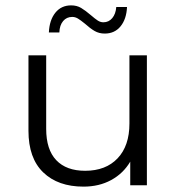

<svg xmlns="http://www.w3.org/2000/svg" viewBox="-20 -690 659 715"><path d="M527 -484V0H465V-88Q439 -44 394 -19.5Q349 5 291 5Q196 5 141 -48Q86 -101 86 -203V-484H152V-210Q152 -133 189.5 -93.5Q227 -54 297 -54Q374 -54 418 -100.5Q462 -147 462 -230V-484ZM296 -602Q280 -615 270 -621Q260 -627 249 -627Q228 -627 215 -611.5Q202 -596 201 -569H162Q164 -615 186 -642.5Q208 -670 245 -670Q266 -670 282 -660.5Q298 -651 319 -633Q334 -620 344 -613.5Q354 -607 365 -607Q385 -607 398 -622.5Q411 -638 413 -664H453Q451 -619 429 -592Q407 -565 370 -565Q349 -565 332.5 -574.5Q316 -584 296 -602Z"/></svg>

Font: Montserrat Ace
Style: Regular
Weight: 400
Designer: Julieta Ulanovsky
Foundry: Julieta Ulanovsky
Version: Version 1